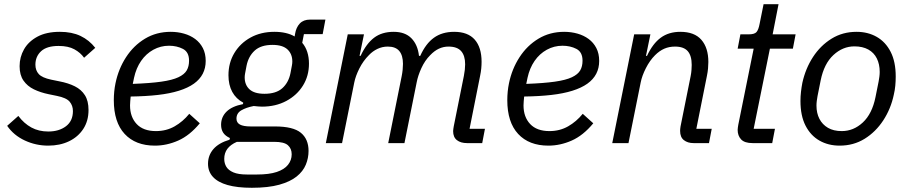

<svg xmlns="http://www.w3.org/2000/svg" viewBox="-20 -679 4319 911"><path d="M209 12Q150 12 97.5 -12.5Q45 -37 14 -82L67 -129Q94 -93 129 -74Q164 -55 209 -55Q260 -55 293 -80Q326 -105 326 -152Q326 -178 310.5 -196.5Q295 -215 250 -224L211 -232Q172 -240 141 -255Q110 -270 91.5 -296.5Q73 -323 73 -365Q73 -408 94 -445Q115 -482 157.5 -505Q200 -528 264 -528Q321 -528 362 -508.5Q403 -489 432 -452L379 -405Q362 -429 333 -445Q304 -461 258 -461Q202 -461 175 -436Q148 -411 148 -372Q148 -345 164 -327.5Q180 -310 223 -301L262 -293Q304 -285 335 -269.5Q366 -254 383 -227Q400 -200 400 -157Q400 -105 375 -67Q350 -29 307 -8.5Q264 12 209 12Z M715 12Q623 12 571.5 -43.5Q520 -99 520 -204Q520 -224 522 -244.5Q524 -265 528 -284Q542 -352 578 -407.5Q614 -463 668 -495.5Q722 -528 790 -528Q823 -528 853 -519.5Q883 -511 906 -494Q929 -477 942.5 -451Q956 -425 956 -390Q956 -356 942 -329Q928 -302 900 -282Q872 -262 829 -248.5Q786 -235 729 -228.5Q672 -222 600 -221Q599 -211 598 -199Q597 -187 597 -179Q597 -124 628.5 -90.5Q660 -57 720 -57Q769 -57 808.5 -79.5Q848 -102 878 -139L928 -94Q880 -36 825.5 -12Q771 12 715 12ZM782 -462Q742 -462 707.5 -443Q673 -424 649.5 -390Q626 -356 616 -310L610 -281Q693 -284 745.5 -291.5Q798 -299 826.5 -312.5Q855 -326 866 -345Q877 -364 877 -391Q877 -432 848 -447Q819 -462 782 -462Z M1444 37Q1444 71 1431 102.5Q1418 134 1387.5 158.5Q1357 183 1305 197.5Q1253 212 1175 212Q1106 212 1060 199Q1014 186 990.5 160.5Q967 135 967 98Q967 58 992.5 28.5Q1018 -1 1069 -16L1071 -24Q1049 -34 1039 -49.5Q1029 -65 1029 -87Q1029 -124 1055 -149.5Q1081 -175 1133 -185L1134 -192Q1100 -210 1082 -243Q1064 -276 1064 -322Q1064 -381 1092 -427.5Q1120 -474 1169 -501Q1218 -528 1282 -528Q1311 -528 1335 -522.5Q1359 -517 1378 -506L1380 -518Q1385 -549 1402.5 -567.5Q1420 -586 1451 -586H1524L1511 -517H1422L1414 -476Q1430 -457 1438 -432Q1446 -407 1446 -377Q1446 -319 1417.5 -273Q1389 -227 1338.5 -200Q1288 -173 1223 -173Q1213 -173 1204 -174Q1195 -175 1184 -176Q1148 -169 1125 -155.5Q1102 -142 1102 -116Q1102 -97 1118.5 -88Q1135 -79 1170 -79H1285Q1371 -79 1407.5 -49Q1444 -19 1444 37ZM1364 53Q1364 26 1346 10Q1328 -6 1281 -6H1104Q1074 7 1059 27Q1044 47 1044 75Q1044 96 1054 112.5Q1064 129 1087.5 139Q1111 149 1152 149H1199Q1257 149 1293 137Q1329 125 1346.5 103Q1364 81 1364 53ZM1235 -234Q1290 -234 1319.5 -260.5Q1349 -287 1358 -331Q1363 -358 1365 -368Q1367 -378 1367 -387Q1367 -423 1344 -444.5Q1321 -466 1273 -466Q1218 -466 1188.5 -439Q1159 -412 1150 -368Q1145 -341 1143 -331Q1141 -321 1141 -312Q1141 -276 1164 -255Q1187 -234 1235 -234Z M1603 0H1526L1630 -516H1707L1686 -414H1691Q1718 -472 1755 -500Q1792 -528 1848 -528Q1902 -528 1932 -497.5Q1962 -467 1968 -414H1974Q2000 -472 2039 -500Q2078 -528 2135 -528Q2200 -528 2232.5 -491Q2265 -454 2265 -386Q2265 -371 2263.5 -354.5Q2262 -338 2258 -319L2208 -68H2281L2268 0H2196Q2166 0 2148 -14Q2130 -28 2130 -57Q2130 -62 2131 -67.5Q2132 -73 2133 -80L2181 -319Q2184 -334 2185.5 -348Q2187 -362 2187 -374Q2187 -415 2168 -436.5Q2149 -458 2108 -458Q2084 -458 2062.5 -448Q2041 -438 2021 -417Q1996 -392 1979.5 -356Q1963 -320 1957 -288L1899 0H1822L1886 -318Q1889 -333 1890.5 -348Q1892 -363 1892 -376Q1892 -416 1874.5 -437Q1857 -458 1820 -458Q1794 -458 1771 -447Q1748 -436 1731 -418Q1703 -390 1685 -354Q1667 -318 1661 -288Z M2582 12Q2490 12 2438.5 -43.5Q2387 -99 2387 -204Q2387 -224 2389 -244.5Q2391 -265 2395 -284Q2409 -352 2445 -407.5Q2481 -463 2535 -495.5Q2589 -528 2657 -528Q2690 -528 2720 -519.5Q2750 -511 2773 -494Q2796 -477 2809.5 -451Q2823 -425 2823 -390Q2823 -356 2809 -329Q2795 -302 2767 -282Q2739 -262 2696 -248.5Q2653 -235 2596 -228.5Q2539 -222 2467 -221Q2466 -211 2465 -199Q2464 -187 2464 -179Q2464 -124 2495.5 -90.5Q2527 -57 2587 -57Q2636 -57 2675.5 -79.5Q2715 -102 2745 -139L2795 -94Q2747 -36 2692.5 -12Q2638 12 2582 12ZM2649 -462Q2609 -462 2574.5 -443Q2540 -424 2516.5 -390Q2493 -356 2483 -310L2477 -281Q2560 -284 2612.5 -291.5Q2665 -299 2693.5 -312.5Q2722 -326 2733 -345Q2744 -364 2744 -391Q2744 -432 2715 -447Q2686 -462 2649 -462Z M2962 0H2885L2989 -516H3066L3045 -414H3050Q3077 -472 3115 -500Q3153 -528 3208 -528Q3275 -528 3308 -490Q3341 -452 3341 -385Q3341 -371 3339.5 -354Q3338 -337 3334 -318L3284 -68H3357L3344 0H3271Q3243 0 3225 -14Q3207 -28 3207 -58Q3207 -63 3207.5 -67.5Q3208 -72 3209 -79L3257 -318Q3260 -333 3261 -347.5Q3262 -362 3262 -371Q3262 -415 3243 -436.5Q3224 -458 3183 -458Q3155 -458 3132 -448Q3109 -438 3088 -417Q3063 -392 3044.5 -355.5Q3026 -319 3020 -288Z M3644 0H3551Q3513 0 3496.5 -17.5Q3480 -35 3480 -63Q3480 -68 3481 -74Q3482 -80 3483 -87L3556 -448H3480L3493 -516H3532Q3560 -516 3569.5 -527Q3579 -538 3584 -565L3603 -659H3674L3646 -516H3755L3742 -448H3633L3556 -68H3657Z M3964 12Q3910 12 3868 -12Q3826 -36 3802 -83Q3778 -130 3778 -200Q3778 -222 3780.5 -243.5Q3783 -265 3787 -286Q3802 -354 3837.5 -408.5Q3873 -463 3925.5 -495.5Q3978 -528 4044 -528Q4098 -528 4140 -504Q4182 -480 4206 -433Q4230 -386 4230 -316Q4230 -294 4228 -272.5Q4226 -251 4221 -230Q4207 -163 4171 -108Q4135 -53 4082.5 -20.5Q4030 12 3964 12ZM3974 -57Q4030 -57 4074 -98Q4118 -139 4134 -218L4149 -293Q4151 -304 4152.5 -315.5Q4154 -327 4154 -338Q4154 -374 4140.5 -401.5Q4127 -429 4100 -444Q4073 -459 4034 -459Q3979 -459 3934.5 -418Q3890 -377 3874 -298L3859 -223Q3857 -212 3855.5 -200.5Q3854 -189 3854 -178Q3854 -142 3868 -115Q3882 -88 3908.5 -72.5Q3935 -57 3974 -57Z"/></svg>

Font: IBM Plex Sans Var
Style: Italic
Weight: 400
Italic angle: -11.31°
Designer: Mike Abbink, Paul van der Laan, Pieter van Rosmalen
Foundry: Bold Monday
Version: Version 1.001